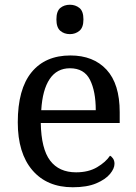

<svg xmlns="http://www.w3.org/2000/svg" viewBox="-20 -780 575 810"><path d="M287 10Q178 10 116.5 -62Q55 -134 55 -264Q55 -404 113 -475Q171 -546 277 -546Q374 -546 429.5 -486Q485 -426 485 -307V-261H152Q154 -152 191.5 -102.5Q229 -53 301 -53Q353 -53 389.5 -74.5Q426 -96 444 -123Q451 -120 457 -111Q463 -102 463 -89Q463 -69 444 -46Q425 -23 386 -6.5Q347 10 287 10ZM384 -315Q384 -395 359.5 -443.5Q335 -492 275 -492Q220 -492 189.5 -446.5Q159 -401 154 -315ZM275 -636Q251 -636 234.5 -650Q218 -664 218 -698Q218 -733 234.5 -746.5Q251 -760 275 -760Q298 -760 315 -746.5Q332 -733 332 -698Q332 -664 315 -650Q298 -636 275 -636Z"/></svg>

Font: Noto Serif Tibetan
Style: Regular
Weight: 400
Designer: Monotype Design Team
Foundry: Monotype Imaging Inc.
Version: Version 2.103